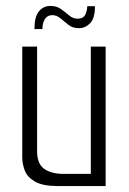

<svg xmlns="http://www.w3.org/2000/svg" viewBox="-20 -627 436 647"><path d="M175 0Q124 0 98 -15Q72 -30 63.5 -52.5Q55 -75 55 -97V-470H105V-117Q105 -75 129 -58Q153 -41 195 -41H286V-470H336V0ZM96 -529Q96 -570 111 -588.5Q126 -607 150 -607Q171 -607 185.5 -596.5Q200 -586 213 -575Q226 -564 241 -564Q261 -564 267.5 -578Q274 -592 274 -606H300Q300 -565 283.5 -548.5Q267 -532 246 -532Q225 -532 211 -543Q197 -554 184 -565Q171 -576 156 -576Q140 -576 131.5 -563Q123 -550 123 -529Z"/></svg>

Font: Smooch Sans
Style: Regular
Weight: 400
Designer: Robert E. Leuschke
Foundry: Robert E. Leuschke
Version: Version 1.010; ttfautohint (v1.8.3)